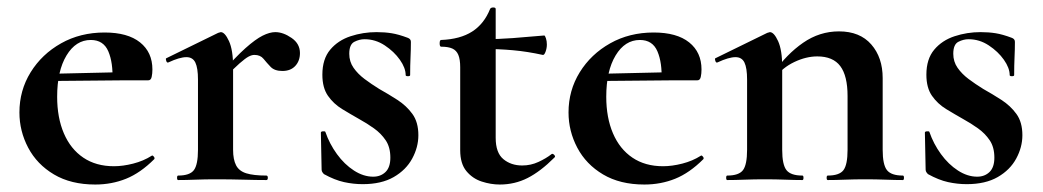

<svg xmlns="http://www.w3.org/2000/svg" viewBox="-20 -482 2791 514"><path d="M235 12Q170 12 124.5 -15Q79 -42 55.5 -86.5Q32 -131 32 -181Q32 -240 62 -288.5Q92 -337 143.5 -366Q195 -395 260 -395Q322 -395 355 -368.5Q388 -342 388 -296Q388 -285 386 -276Q384 -267 377 -267H281Q283 -314 270 -344.5Q257 -375 223 -375Q183 -375 158 -333.5Q133 -292 133 -223Q133 -167 151 -125Q169 -83 203 -60Q237 -37 285 -37Q309 -37 336.5 -44Q364 -51 386 -65Q388 -67 391.5 -63Q395 -59 393 -56Q356 -19 317.5 -3.5Q279 12 235 12ZM98 -265 97 -284 316 -289V-267Z M579 -271 571 -284Q610 -329 637 -353Q664 -377 683 -386.5Q702 -396 717 -396Q738 -396 760.5 -380.5Q783 -365 783 -340Q783 -319 770.5 -305.5Q758 -292 736 -292Q715 -292 704.5 -303Q694 -314 685.5 -324.5Q677 -335 661 -335Q654 -335 645.5 -330.5Q637 -326 621.5 -312.5Q606 -299 579 -271ZM457 0Q454 0 454 -6Q454 -12 457 -12Q488 -12 499 -26.5Q510 -41 510 -81V-269Q510 -300 503 -314.5Q496 -329 479 -329Q470 -329 458 -325.5Q446 -322 431 -315Q427 -313 425 -319Q423 -325 425 -326L564 -394Q570 -396 571 -396Q582 -396 593 -372Q604 -348 604 -303V-81Q604 -55 612 -39.5Q620 -24 639.5 -18Q659 -12 693 -12Q697 -12 697 -6Q697 0 693 0Q666 0 631.5 -1Q597 -2 557 -2Q529 -2 503 -1Q477 0 457 0Z M915 -338Q915 -317 926.5 -300.5Q938 -284 956 -270.5Q974 -257 995 -244Q1020 -230 1044 -214.5Q1068 -199 1084 -177Q1100 -155 1100 -120Q1100 -88 1083.5 -57.5Q1067 -27 1034 -8Q1001 11 951 11Q926 11 901 5.5Q876 0 847 -16Q845 -18 843 -21Q841 -24 841 -28L839 -127Q839 -130 844.5 -130.5Q850 -131 851 -129Q862 -97 882 -69.5Q902 -42 927.5 -25.5Q953 -9 979 -9Q999 -9 1012 -21.5Q1025 -34 1025 -60Q1025 -88 1012.5 -106.5Q1000 -125 981 -138.5Q962 -152 942 -163Q919 -176 896 -190Q873 -204 858 -225.5Q843 -247 843 -282Q843 -324 864 -349Q885 -374 918.5 -385Q952 -396 988 -396Q1010 -396 1028.5 -393Q1047 -390 1071 -381Q1080 -378 1080 -370Q1080 -350 1079 -328.5Q1078 -307 1078 -281Q1078 -278 1072 -278Q1066 -278 1066 -281Q1066 -300 1050.5 -322Q1035 -344 1010 -360.5Q985 -377 956 -377Q942 -377 928.5 -370Q915 -363 915 -338Z M1318 12Q1294 12 1269.5 4Q1245 -4 1228.5 -24Q1212 -44 1212 -80V-302Q1212 -323 1207 -335Q1202 -347 1191 -352Q1180 -357 1161 -357Q1157 -357 1157 -366Q1157 -375 1161 -375Q1212 -377 1244 -397.5Q1276 -418 1292 -458Q1294 -462 1300.5 -462Q1307 -462 1307 -458V-113Q1307 -73 1327.5 -56Q1348 -39 1378 -39Q1401 -39 1421.5 -48.5Q1442 -58 1456 -69Q1459 -72 1463.5 -67.5Q1468 -63 1464 -60Q1427 -23 1392.5 -5.5Q1358 12 1318 12ZM1433 -335Q1392 -344 1353.5 -347.5Q1315 -351 1272 -351V-377Q1313 -377 1352.5 -380Q1392 -383 1437 -387Q1439 -387 1441.5 -379.5Q1444 -372 1444 -363Q1444 -353 1440.5 -343.5Q1437 -334 1433 -335Z M1705 12Q1640 12 1594.5 -15Q1549 -42 1525.5 -86.5Q1502 -131 1502 -181Q1502 -240 1532 -288.5Q1562 -337 1613.5 -366Q1665 -395 1730 -395Q1792 -395 1825 -368.5Q1858 -342 1858 -296Q1858 -285 1856 -276Q1854 -267 1847 -267H1751Q1753 -314 1740 -344.5Q1727 -375 1693 -375Q1653 -375 1628 -333.5Q1603 -292 1603 -223Q1603 -167 1621 -125Q1639 -83 1673 -60Q1707 -37 1755 -37Q1779 -37 1806.5 -44Q1834 -51 1856 -65Q1858 -67 1861.5 -63Q1865 -59 1863 -56Q1826 -19 1787.5 -3.5Q1749 12 1705 12ZM1568 -265 1567 -284 1786 -289V-267Z M2196 0Q2193 0 2193 -6Q2193 -12 2196 -12Q2227 -12 2238 -26.5Q2249 -41 2249 -81V-225Q2249 -279 2229.5 -305Q2210 -331 2168 -331Q2138 -331 2106.5 -316Q2075 -301 2056 -275L2051 -287Q2086 -337 2130 -367.5Q2174 -398 2226 -398Q2282 -398 2312.5 -363Q2343 -328 2343 -273V-81Q2343 -41 2354.5 -26.5Q2366 -12 2397 -12Q2400 -12 2400 -6Q2400 0 2397 0Q2377 0 2351 -1Q2325 -2 2296 -2Q2268 -2 2242 -1Q2216 0 2196 0ZM1927 0Q1924 0 1924 -6Q1924 -12 1927 -12Q1958 -12 1969 -26.5Q1980 -41 1980 -81V-269Q1980 -300 1973 -314.5Q1966 -329 1949 -329Q1940 -329 1928 -325.5Q1916 -322 1901 -315Q1897 -313 1895 -319Q1893 -325 1895 -326L2034 -394Q2040 -396 2041 -396Q2052 -396 2063 -372Q2074 -348 2074 -303V-81Q2074 -41 2085.5 -26.5Q2097 -12 2128 -12Q2131 -12 2131 -6Q2131 0 2128 0Q2108 0 2082 -1Q2056 -2 2027 -2Q1999 -2 1973 -1Q1947 0 1927 0Z M2532 -338Q2532 -317 2543.5 -300.5Q2555 -284 2573 -270.5Q2591 -257 2612 -244Q2637 -230 2661 -214.5Q2685 -199 2701 -177Q2717 -155 2717 -120Q2717 -88 2700.5 -57.5Q2684 -27 2651 -8Q2618 11 2568 11Q2543 11 2518 5.5Q2493 0 2464 -16Q2462 -18 2460 -21Q2458 -24 2458 -28L2456 -127Q2456 -130 2461.5 -130.5Q2467 -131 2468 -129Q2479 -97 2499 -69.5Q2519 -42 2544.5 -25.5Q2570 -9 2596 -9Q2616 -9 2629 -21.5Q2642 -34 2642 -60Q2642 -88 2629.5 -106.5Q2617 -125 2598 -138.5Q2579 -152 2559 -163Q2536 -176 2513 -190Q2490 -204 2475 -225.5Q2460 -247 2460 -282Q2460 -324 2481 -349Q2502 -374 2535.5 -385Q2569 -396 2605 -396Q2627 -396 2645.5 -393Q2664 -390 2688 -381Q2697 -378 2697 -370Q2697 -350 2696 -328.5Q2695 -307 2695 -281Q2695 -278 2689 -278Q2683 -278 2683 -281Q2683 -300 2667.5 -322Q2652 -344 2627 -360.5Q2602 -377 2573 -377Q2559 -377 2545.5 -370Q2532 -363 2532 -338Z"/></svg>

Font: Cormorant Light
Style: Regular
Weight: 300
Designer: Christian Thalmann (Catharsis Fonts)
Foundry: Catharsis Fonts
Version: Version 4.000